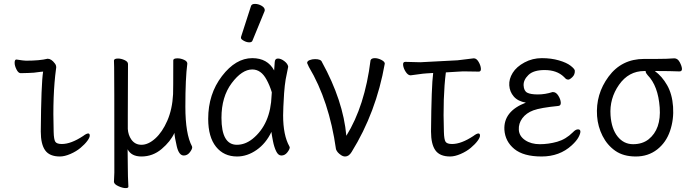

<svg xmlns="http://www.w3.org/2000/svg" viewBox="-20 -784 3540 984"><path d="M287 18Q234 18 211.5 -13.5Q189 -45 189 -110Q191 -356 201 -417L189 -416Q150 -410 124.5 -410Q99 -410 86 -409Q74 -409 64.5 -428Q55 -447 55 -462Q55 -479 64 -479Q102 -473 113 -473Q184 -473 224 -483Q243 -483 261 -459Q271 -447 267 -430Q249 -297 255 -108Q256 -69 263.5 -57.5Q271 -46 297 -46Q344 -46 406 -87Q423 -100 432 -100Q440 -100 440 -89Q440 -79 427.5 -62Q415 -45 393 -26.5Q371 -8 341 5Q311 18 287 18Z M638 173Q638 180 623.5 180Q609 180 587.5 170.5Q566 161 564 149V147Q567 98 566 60Q566 -405 565 -440L564 -474Q565 -484 585 -484Q601 -484 618.5 -476Q636 -468 636 -456Q635 -388 635 -193V-123Q637 -92 653 -69Q672 -42 705 -42Q740 -42 776 -74.5Q812 -107 837.5 -165.5Q863 -224 867 -301Q868 -318 868 -475Q868 -485 890 -485Q906 -485 923 -477.5Q940 -470 940 -458Q930 -383 930 -237Q930 -97 964 -34L965 -29Q965 -19 952.5 -3Q940 13 922 13Q897 13 886 -34Q875 -81 874 -103Q854 -59 808.5 -20.5Q763 18 705 18Q653 18 634 -19L635 68Q635 119 638 173Z M1195 18Q1127 18 1087 -32Q1047 -82 1047 -175Q1047 -302 1117.5 -394Q1188 -486 1273 -486Q1351 -486 1385 -423Q1387 -445 1388 -466Q1389 -484 1404.5 -484Q1420 -484 1437.5 -470.5Q1455 -457 1457 -442Q1452 -420 1444 -377Q1439 -347 1436 -306Q1431 -225 1431 -193Q1431 -91 1463 -34L1465 -29Q1465 -19 1452.5 -3Q1440 13 1422 13Q1406 13 1395.5 -8.5Q1385 -30 1379 -60.5Q1373 -91 1371 -108Q1343 -49 1295 -15.5Q1247 18 1195 18ZM1194 -42Q1236 -42 1274 -72Q1367 -147 1372 -296Q1372 -304 1373 -311Q1362 -347 1346 -376Q1318 -428 1273 -428Q1220 -428 1167.5 -358Q1115 -288 1115 -180Q1115 -42 1194 -42ZM1274 -576Q1271 -567 1257.5 -567Q1244 -567 1229.5 -575Q1215 -583 1215 -589.5Q1215 -596 1216 -597L1266 -752Q1269 -764 1286.5 -764Q1304 -764 1320.5 -754.5Q1337 -745 1337 -732Q1337 -729 1336 -727Z M1749 18Q1738 18 1728 11Q1708 -2 1702 -19Q1667 -267 1563 -441L1554 -461Q1554 -471 1567 -476Q1580 -481 1595 -481Q1625 -481 1630 -466Q1739 -268 1755 -88Q1850 -241 1879 -475Q1883 -486 1901 -486Q1917 -486 1934.5 -477Q1952 -468 1952 -458Q1908 -208 1782 -5Q1768 18 1749 18Z M2287 18Q2234 18 2211.5 -13.5Q2189 -45 2189 -110Q2191 -343 2200 -410L2167 -408Q2149 -407 2122.5 -403Q2096 -399 2085 -398H2084Q2071 -398 2059.5 -415.5Q2048 -433 2046 -450Q2044 -467 2057 -467L2134 -465L2325 -475Q2346 -477 2370.5 -480.5Q2395 -484 2407 -485H2409Q2422 -485 2432.5 -467.5Q2443 -450 2444.5 -433.5Q2446 -417 2434 -417L2369 -418Q2359 -418 2349 -418Q2339 -418 2331 -417L2265 -413Q2249 -285 2255 -108Q2256 -69 2263.5 -57.5Q2271 -46 2297 -46Q2344 -46 2406 -87Q2423 -100 2432 -100Q2440 -100 2440 -89Q2440 -79 2427.5 -62Q2415 -45 2393 -26.5Q2371 -8 2341 5Q2311 18 2287 18Z M2910 -39Q2848 18 2755.5 18Q2663 18 2616 -20.5Q2569 -59 2565 -119Q2560 -214 2675 -258Q2634 -265 2613 -289.5Q2592 -314 2590 -346.5Q2588 -379 2607.5 -410.5Q2627 -442 2668 -464Q2709 -486 2757 -486Q2805 -486 2844.5 -474.5Q2884 -463 2904.5 -447Q2925 -431 2926 -422Q2927 -402 2913.5 -389Q2900 -376 2892.5 -376Q2885 -376 2880 -380L2870 -390Q2834 -425 2771 -425Q2714 -425 2688 -399.5Q2662 -374 2663.5 -346Q2665 -318 2682 -309Q2699 -300 2736.5 -300Q2774 -300 2811 -312H2815Q2830 -312 2841.5 -293.5Q2853 -275 2854 -258.5Q2855 -242 2841 -241Q2750 -232 2713.5 -218.5Q2677 -205 2657 -178Q2637 -151 2639 -118.5Q2641 -86 2671.5 -65.5Q2702 -45 2746.5 -45Q2791 -45 2835.5 -57.5Q2880 -70 2916 -106Q2930 -121 2942 -121Q2954 -121 2954.5 -110.5Q2955 -100 2945 -81Q2935 -62 2910 -39Z M3040 -189Q3032 -301 3099 -391.5Q3166 -482 3281 -482H3343Q3400 -482 3435 -485H3436Q3453 -485 3463.5 -465.5Q3474 -446 3475 -432Q3476 -418 3462 -418Q3414 -420 3351 -420H3336Q3373 -393 3399 -347.5Q3425 -302 3429.5 -237Q3434 -172 3414 -113Q3394 -54 3348 -18Q3302 18 3238.5 18Q3175 18 3133.5 -11Q3092 -40 3068 -87.5Q3044 -135 3040 -189ZM3304 -70Q3369 -122 3361 -233Q3353 -344 3299 -399Q3290 -409 3289 -417V-420H3282Q3202 -420 3152.5 -349.5Q3103 -279 3109 -193Q3114 -123 3145.5 -84Q3177 -45 3224.5 -45Q3272 -45 3304 -70Z"/></svg>

Font: LXGW WenKai Mono TC
Style: Regular
Weight: 400
Designer: LXGW / Fontworks Inc.
Foundry: LXGW / Fontworks Inc.
Version: Version 1.330